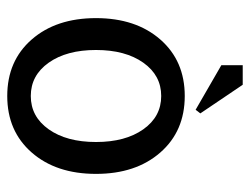

<svg xmlns="http://www.w3.org/2000/svg" viewBox="-100 -585 690 530"><g transform="rotate(90 245.0 -320.0)"><path d="M283 -515 160 -586V-645H214L293 -528ZM153 -370.5Q118 -321 118 -240Q118 -159 153 -109.5Q188 -60 245 -60Q302 -60 337 -109.5Q372 -159 372 -240Q372 -321 337 -370.5Q302 -420 245 -420Q188 -420 153 -370.5ZM89 -62.5Q30 -130 30 -240Q30 -350 89 -417.5Q148 -485 245 -485Q342 -485 401 -417.5Q460 -350 460 -240Q460 -130 401 -62.5Q342 5 245 5Q148 5 89 -62.5Z"/></g></svg>

Font: Glametrix
Style: Bold
Weight: 700
Designer: gluk
Foundry: gluk
Version: Version 0.40